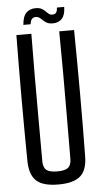

<svg xmlns="http://www.w3.org/2000/svg" viewBox="-62 -971 538 1016"><g transform="rotate(-5 207.0 -463.0)"><path d="M207 7Q125.5 7 90.2 -25Q55 -57 53.5 -129Q51.5 -298 51.5 -464.5Q51.5 -631 53.5 -800H133Q132 -687.5 131.5 -574.5Q131 -461.5 131.5 -348.5Q132 -235.5 132 -123Q132 -90 148.8 -76.2Q165.5 -62.5 207 -62.5Q248 -62.5 264.5 -76.2Q281 -90 281 -123Q281.5 -235.5 282 -348.5Q282.5 -461.5 282.5 -574.5Q282.5 -687.5 281 -800H360Q362 -631 362.2 -464.5Q362.5 -298 360 -129Q359.5 -57 323.8 -25Q288 7 207 7ZM280 -926.5H318.5Q318 -884.5 300.2 -864.8Q282.5 -845 251.5 -845Q232 -845 220.2 -851.2Q208.5 -857.5 200 -866Q191.5 -874.5 183.2 -880.5Q175 -886.5 162.5 -886.5Q152 -886.5 144.2 -879.2Q136.5 -872 133.5 -850.5H95Q98.5 -896.5 117.8 -914.8Q137 -933 166 -933Q186.5 -933 198.2 -926.8Q210 -920.5 217.8 -912.2Q225.5 -904 233.2 -897.8Q241 -891.5 253 -891.5Q268 -891.5 273.8 -901.2Q279.5 -911 280 -926.5Z"/></g></svg>

Font: Big Shoulders Text Thin
Style: Regular
Weight: 400
Version: Version 2.002